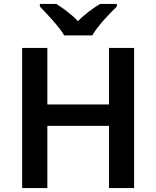

<svg xmlns="http://www.w3.org/2000/svg" viewBox="-20 -958 796 978"><path d="M450.2 -777.8C474.6 -822.3 538.6 -890.1 575.2 -924.8V-938H490.2C453.6 -916.5 411.6 -885.7 377 -850.1C343.8 -885.7 302.7 -915 267.1 -938H183.1V-924.8C218.3 -887.7 281.2 -822.8 307.1 -777.8ZM663.1 -713.9H535.2V-425.8H221.2V-713.9H92.8V0H221.2V-316.9H535.2V0H663.1Z"/></svg>

Font: Noto Reveo Sans
Style: Regular
Weight: 600
Designer: Monotype Design Team
Foundry: Monotype Imaging Inc.
Version: Version 2.007